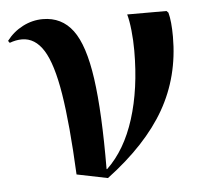

<svg xmlns="http://www.w3.org/2000/svg" viewBox="-47 -572 687 638"><g transform="rotate(-5 296.0 -252.5)"><path d="M288 20 185 -1Q177 -170 160.5 -271.5Q144 -373 115.5 -418.5Q87 -464 43 -464Q23 -464 2 -456L-3 -463Q19 -492 51 -508.5Q83 -525 118 -525Q181 -525 218 -475.5Q255 -426 271 -313Q287 -200 286 -10H288Q349 -68 380.5 -167.5Q412 -267 412 -394Q412 -429 408.5 -462Q405 -495 399 -516H530L536 -510Q544 -481 544 -429Q544 -296 482 -187.5Q420 -79 288 20Z"/></g></svg>

Font: Literata 72pt SemiBold
Style: Regular
Weight: 600
Designer: Latin by Veronika Burian and Jose Scaglione. Greek by Irene Vlachou. Cyrillic by Vera Evstafieva.
Foundry: TypeTogether
Version: Version 3.002